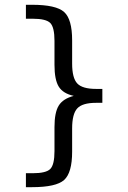

<svg xmlns="http://www.w3.org/2000/svg" viewBox="-20 -651 540 807"><path d="M88.9 77.1H117.2Q173.8 77.1 191.4 59.1Q209 41 209 -15.6V-116.2Q209 -178.7 227.1 -207.5Q245.1 -236.3 290 -248Q245.1 -257.8 227.1 -286.6Q209 -315.4 209 -378.9V-479.5Q209 -536.1 191.4 -554.2Q173.8 -572.3 117.2 -572.3H88.9V-630.9H114.3Q215.8 -630.9 249.5 -600.6Q283.2 -570.3 283.2 -481.4V-383.8Q283.2 -323.2 304.7 -300.3Q326.2 -277.3 383.8 -277.3H410.2V-218.8H383.8Q326.2 -218.8 304.7 -195.3Q283.2 -171.9 283.2 -111.3V-13.7Q283.2 75.2 249.5 105.5Q215.8 135.7 114.3 135.7H88.9Z"/></svg>

Font: BabelStone Xiangqi Colour
Style: Regular
Weight: 400
Designer: Andrew West
Foundry: BabelStone
Version: Version 11.001 November 01, 2021